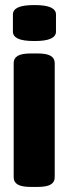

<svg xmlns="http://www.w3.org/2000/svg" viewBox="-20 -736 270 758"><path d="M103 2Q66 2 50 -7.5Q34 -17 34 -36V-487Q34 -506 50 -515.5Q66 -525 103 -525H127Q164 -525 180 -515.5Q196 -506 196 -487V-36Q196 -17 180 -7.5Q164 2 127 2ZM116 -574Q71 -574 51 -583.5Q31 -593 31 -611V-679Q31 -697 51 -706.5Q71 -716 116 -716Q160 -716 180.5 -706.5Q201 -697 201 -679V-611Q201 -593 180.5 -583.5Q160 -574 116 -574Z"/></svg>

Font: Asap Condensed ExtraBold
Style: Regular
Weight: 800
Width: 3
Designer: Pablo Cosgaya
Foundry: Omnibus-Type
Version: Version 3.001; ttfautohint (v1.8.4.7-5d5b)